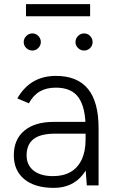

<svg xmlns="http://www.w3.org/2000/svg" viewBox="-20 -899 560 931"><path d="M395 -78V-278Q395 -378 361 -426Q327 -474 251 -474Q205 -474 173 -455.5Q141 -437 120 -398L64 -422Q96 -477 142.5 -504Q189 -531 251 -531Q355 -531 406.5 -468Q458 -405 458 -278V0H401ZM47 -146Q47 -223 98 -265.5Q149 -308 241 -308H396V-251H249Q176 -251 142.5 -224.5Q109 -198 109 -146Q109 -99 142.5 -72Q176 -45 237 -45Q287 -45 322 -65Q357 -85 376 -125Q395 -165 395 -222H432Q432 -115 381 -51.5Q330 12 241 12Q149 12 98 -30Q47 -72 47 -146ZM346 -695Q346 -712 358.5 -724.5Q371 -737 388 -737Q405 -737 417 -724.5Q429 -712 429 -695Q429 -678 417 -666Q405 -654 388 -654Q371 -654 358.5 -666Q346 -678 346 -695ZM95 -695Q95 -712 107.5 -724.5Q120 -737 137 -737Q154 -737 166 -724.5Q178 -712 178 -695Q178 -679 166 -666.5Q154 -654 137 -654Q120 -654 107.5 -666Q95 -678 95 -695ZM106 -879H417V-820H106Z"/></svg>

Font: 寒蝉端黑体 Light
Style: Regular
Weight: 300
Designer: ChillDuanSans {Warren2060}; 
Source Han Sans {Ryoko NISHIZUKA 西塚涼子 (kana, bopomofo & ideographs); Paul D. Hunt (Latin, G
Foundry: ChillType&Adobe
Version: Version 1.300;Glyphs 3.3 (3306)